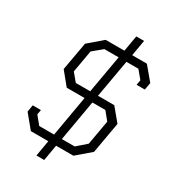

<svg xmlns="http://www.w3.org/2000/svg" viewBox="-217 -927 1039 1154"><g transform="rotate(30 302.5 -350.0)"><path d="M530 -559 536 -594 491 -648H408L362 -386H475L548 -298L510 -82L414 0H294L275 110H221L240 0H119L43 -92L51 -140H108L102 -107L147 -52H250L299 -334H175L103 -422L138 -618L234 -700H364L383 -810H437L418 -700H520L596 -609L587 -559ZM354 -648H255L190 -594L163 -440L208 -386H308ZM353 -334 304 -52H393L458 -109L488 -279L443 -334Z"/></g></svg>

Font: Chakra Petch Light
Style: Italic
Weight: 300
Italic angle: -10°
Designer: Katatrad Aksorn Co.,Ltd.
Foundry: Cadson Demak Co.,Ltd.
Version: Version 1.000; ttfautohint (v1.6)